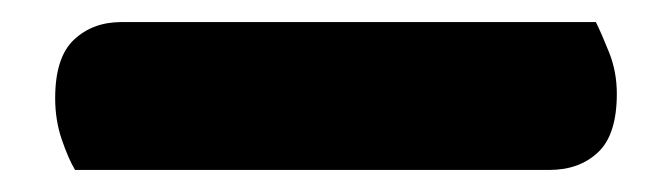

<svg xmlns="http://www.w3.org/2000/svg" viewBox="-20 34 609 174"><path d="M48 188Q42 178 36 160.5Q30 143 30 123Q30 86 47 70Q64 54 90 54H520Q525 64 532 81.5Q539 99 539 119Q539 156 522 172Q505 188 478 188Z"/></svg>

Font: Baloo Da
Style: Regular
Weight: 400
Designer: Noopur Datye and Ek Type
Foundry: Ek Type
Version: Version 1.443;PS 1.000;hotconv 16.6.51;makeotf.lib2.5.65220;